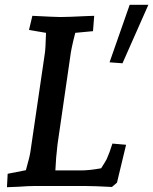

<svg xmlns="http://www.w3.org/2000/svg" viewBox="-20 -776 639 801"><path d="M12 -51 88 -66Q105 -126 107 -144L167 -553Q170 -571 172 -639L101 -651L115 -710Q213 -705 232 -705Q263 -705 343 -709L373 -710L368 -646L294 -639Q276 -569 273 -539L220 -174Q213 -116 211 -65H317Q353 -65 402 -74Q420 -102 425 -112Q437 -138 449 -177L506 -172L468 -14L447 4Q373 0 337 0H123Q98 0 59 3Q45 3 9 5ZM437 -516 521 -756H599L491 -512Z"/></svg>

Font: Andada Pro SemiBold
Style: Italic
Weight: 600
Italic angle: -6.99998°
Designer: Carolina Giovagnoli
Foundry: Huerta Tipografica
Version: Version 3.005